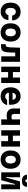

<svg xmlns="http://www.w3.org/2000/svg" viewBox="2694 -3586 911 6340"><g transform="rotate(90 3150.0 -415.5)"><path d="M368 20Q276 20 208 -20Q140 -60 103 -133.5Q66 -207 66 -307Q66 -409 103.5 -484Q141 -559 209.5 -599.5Q278 -640 371 -640Q456 -640 518.5 -606Q581 -572 616.5 -509Q652 -446 655 -360H495Q482 -418 450 -450Q418 -482 371 -482Q309 -482 274 -436Q239 -390 239 -307Q239 -226 273 -182Q307 -138 367 -138Q409 -138 438.5 -164Q468 -190 482 -238H644Q637 -159 600.5 -101Q564 -43 504.5 -11.5Q445 20 368 20Z M1050 20Q958 20 890 -20.5Q822 -61 785 -135Q748 -209 748 -310Q748 -411 785 -485Q822 -559 890 -599.5Q958 -640 1050 -640Q1142 -640 1210 -599.5Q1278 -559 1315 -485Q1352 -411 1352 -310Q1352 -209 1315 -135Q1278 -61 1210 -20.5Q1142 20 1050 20ZM1050 -138Q1111 -138 1145 -183.5Q1179 -229 1179 -310Q1179 -392 1145 -437Q1111 -482 1050 -482Q989 -482 955 -437Q921 -392 921 -310Q921 -229 955 -183.5Q989 -138 1050 -138Z M1440 8V-149H1454Q1488 -149 1506 -160Q1524 -171 1532 -203.5Q1540 -236 1543 -299L1555 -620H2020V0H1840V-462H1717L1710 -259Q1707 -173 1693 -120Q1679 -67 1651.5 -39Q1624 -11 1580 -1.5Q1536 8 1473 8Z M2180 0V-620H2360V-385H2540V-620H2720V0H2540V-227H2360V0Z M3451 -194Q3418 -90 3342 -35Q3266 20 3159 20Q3020 20 2941.5 -67.5Q2863 -155 2863 -313Q2863 -413 2900 -486.5Q2937 -560 3003.5 -600Q3070 -640 3159 -640Q3290 -640 3364 -554.5Q3438 -469 3438 -313Q3438 -295 3437 -280.5Q3436 -266 3434 -253H3040Q3049 -193 3079 -163Q3109 -133 3164 -133Q3234 -133 3277 -194ZM3159 -487Q3111 -487 3081 -458Q3051 -429 3041 -375H3277Q3258 -487 3159 -487Z M3922 0V-197Q3895 -188 3864.5 -184Q3834 -180 3795 -180Q3682 -180 3622 -239Q3562 -298 3562 -410V-620H3742V-430Q3742 -338 3832 -338Q3862 -338 3883.5 -342Q3905 -346 3922 -355V-620H4102V0Z M4280 0V-620H4460V-385H4640V-620H4820V0H4640V-227H4460V0Z M5250 20Q5158 20 5090 -20.5Q5022 -61 4985 -135Q4948 -209 4948 -310Q4948 -411 4985 -485Q5022 -559 5090 -599.5Q5158 -640 5250 -640Q5342 -640 5410 -599.5Q5478 -559 5515 -485Q5552 -411 5552 -310Q5552 -209 5515 -135Q5478 -61 5410 -20.5Q5342 20 5250 20ZM5250 -138Q5311 -138 5345 -183.5Q5379 -229 5379 -310Q5379 -392 5345 -437Q5311 -482 5250 -482Q5189 -482 5155 -437Q5121 -392 5121 -310Q5121 -229 5155 -183.5Q5189 -138 5250 -138Z M5670 0V-620H5833V-356L5825 -165H5845L5971 -620H6230V0H6067V-264L6075 -455H6055L5929 0ZM5899 -851Q5907 -794 5950 -794Q5993 -794 6001 -851H6151Q6142 -764 6094.5 -724.5Q6047 -685 5950 -685Q5854 -685 5806 -724.5Q5758 -764 5749 -851Z"/></g></svg>

Font: Martian Mono ExtraBold
Style: Regular
Weight: 800
Monospace: yes
Designer: Roman Shamin
Foundry: Evil Martians
Version: Version 1.000; ttfautohint (v1.8.4.7-5d5b)